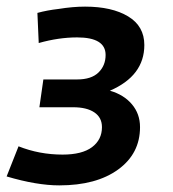

<svg xmlns="http://www.w3.org/2000/svg" viewBox="-69 -550 522 580"><path d="M110 10Q222 10 288 -38Q354 -86 354 -166Q354 -206 329.5 -235Q305 -264 263 -276Q367 -321 367 -414Q367 -471 318 -500.5Q269 -530 188 -530Q151 -530 108 -523Q73 -519 44 -511L48 -420Q108 -437 164 -437Q250 -437 250 -384Q250 -352 228.5 -331Q207 -310 164 -310H62L50 -226H152Q193 -226 216 -210.5Q239 -195 239 -166Q239 -128 209 -105.5Q179 -83 120 -83Q50 -83 -13 -108L-49 -17Q42 10 110 10Z"/></svg>

Font: Brisa Sans Medium
Style: Italic
Weight: 600
Italic angle: -8°
Designer: Dalton Maag Ltd
Foundry: Dalton Maag Ltd
Version: Version 1.101;July 10, 2019;FontCreator 11.5.0.2425 64-bit